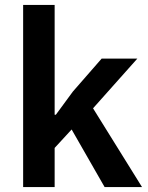

<svg xmlns="http://www.w3.org/2000/svg" viewBox="-20 -760 602 780"><path d="M74 -740H202V-294H207L276 -388L393 -522H538L358 -320L557 0H405L271 -234L202 -159V0H74Z"/></svg>

Font: IBM Plex Sans KR SemiBold
Style: Regular
Weight: 600
Designer: Mike Abbink; Paul van der Laan; Pieter van Rosmalen; Wujin Sim; Chorong Kim; Dohee Lee;
Foundry: Sandoll Inc.
Version: Version 1.000